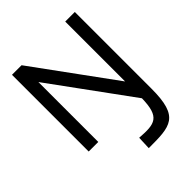

<svg xmlns="http://www.w3.org/2000/svg" viewBox="-279 -902 1331 1331"><g transform="rotate(-45 386.0 -237.0)"><path d="M78 0H172V-587L600 0C596 180 540 191 393 180L389 278C603 278 694 277 694 0V-752H600V-165L172 -752H78Z"/></g></svg>

Font: Hibana 45 SubMedium
Style: Regular
Weight: 500
Width: 6
Designer: pygmalion
Foundry: ybstudio
Version: Version 2021.007;FEAKit 1.0